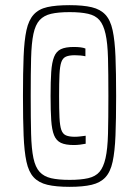

<svg xmlns="http://www.w3.org/2000/svg" viewBox="-20 -716 539 744"><path d="M250 8Q197 8 163.5 0Q130 -8 110.5 -29Q91 -50 82.5 -89.5Q74 -129 71.5 -191Q69 -253 69 -344Q69 -435 71.5 -497.5Q74 -560 82.5 -599Q91 -638 110.5 -659.5Q130 -681 163.5 -688.5Q197 -696 250 -696Q302 -696 335.5 -688Q369 -680 388.5 -659Q408 -638 416.5 -598.5Q425 -559 427.5 -497Q430 -435 430 -344Q430 -253 427.5 -191Q425 -129 416.5 -89.5Q408 -50 388.5 -29Q369 -8 335.5 0Q302 8 250 8ZM266 -154Q234 -154 216 -162.5Q198 -171 189.5 -192Q181 -213 178.5 -250Q176 -287 176 -344Q176 -401 178.5 -437.5Q181 -474 189.5 -495.5Q198 -517 216 -525.5Q234 -534 266 -534Q281 -534 292.5 -532.5Q304 -531 311 -528V-498Q302 -500 291.5 -501Q281 -502 270 -502Q248 -502 235.5 -496.5Q223 -491 217.5 -475Q212 -459 210.5 -427.5Q209 -396 209 -344Q209 -292 210.5 -260.5Q212 -229 217.5 -213Q223 -197 235.5 -191.5Q248 -186 270 -186Q281 -186 292 -187.5Q303 -189 312 -190V-159Q302 -157 290 -155.5Q278 -154 266 -154ZM250 -19Q293 -19 321.5 -25.5Q350 -32 365.5 -50Q381 -68 389 -103.5Q397 -139 398.5 -197.5Q400 -256 400 -344Q400 -432 398.5 -490.5Q397 -549 389 -584.5Q381 -620 365.5 -638Q350 -656 321.5 -662.5Q293 -669 250 -669Q206 -669 178 -662.5Q150 -656 133.5 -638Q117 -620 109.5 -584.5Q102 -549 100.5 -490.5Q99 -432 99 -344Q99 -256 100.5 -197.5Q102 -139 109.5 -103.5Q117 -68 133.5 -50Q150 -32 178 -25.5Q206 -19 250 -19Z"/></svg>

Font: Saira ExtraCondensed ExtraLight
Style: Regular
Weight: 250
Width: 2
Designer: Hector Gatti with collaboration of the Omnibus-Type team
Foundry: Omnibus-Type
Version: Version 1.101